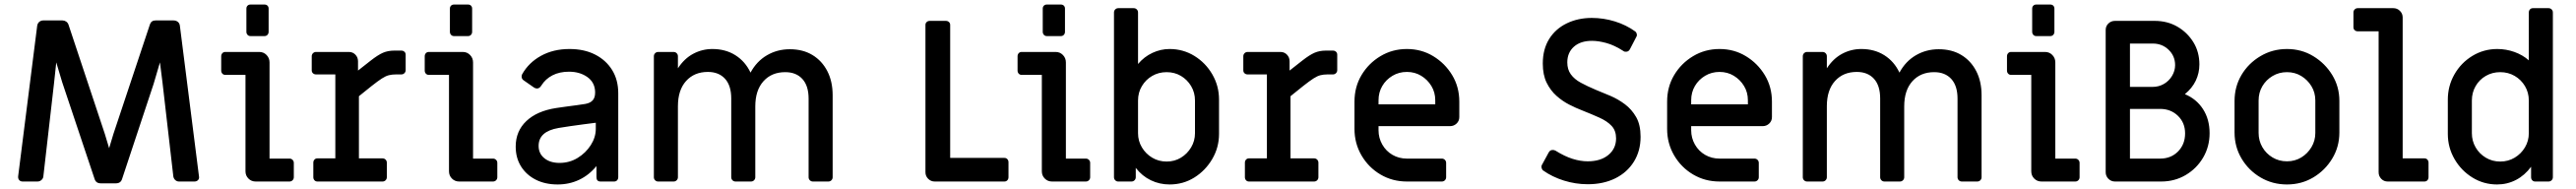

<svg xmlns="http://www.w3.org/2000/svg" viewBox="-20 -800 11356 833"><path d="M424 8Q403 8 397 -11L254 -438L228 -525L218 -432L171 -22Q170 -13 162.5 -6.5Q155 0 145 0H80Q70 0 64.5 -6.5Q59 -13 60 -23L144 -687Q146 -698 153.5 -704Q161 -710 171 -710H255Q264 -710 271.5 -705Q279 -700 282 -691L442 -210L461 -147L480 -210L641 -693Q647 -710 666 -710H744Q756 -710 764 -703.5Q772 -697 773 -685L857 -23Q859 -13 853 -6.5Q847 0 837 0H769Q760 0 753 -6Q746 -12 744 -22L696 -438L685 -525L657 -430L518 -11Q512 8 491 8Z M1107 0Q1088 0 1075 -13Q1062 -26 1062 -45V-470H973Q965 -470 960 -475.5Q955 -481 955 -489V-552Q955 -560 960 -565.5Q965 -571 973 -571H1123Q1142 -571 1155 -557.5Q1168 -544 1168 -525V-101H1256Q1264 -101 1269.5 -95.5Q1275 -90 1275 -82V-19Q1275 -11 1269.5 -5.5Q1264 0 1256 0ZM1084 -641Q1076 -641 1071 -646.5Q1066 -652 1066 -660V-762Q1066 -770 1071 -775Q1076 -780 1084 -780H1146Q1154 -780 1159 -775Q1164 -770 1164 -762V-660Q1164 -652 1159 -646.5Q1154 -641 1146 -641Z M1379 0Q1371 0 1366 -5.5Q1361 -11 1361 -19V-83Q1361 -91 1366 -96.5Q1371 -102 1379 -102H1458V-472H1373Q1365 -472 1359.5 -477Q1354 -482 1354 -490V-552Q1354 -560 1359.5 -565.5Q1365 -571 1373 -571H1518Q1535 -571 1546.5 -559Q1558 -547 1558 -530V-489L1614 -533Q1646 -558 1668 -567.5Q1690 -577 1718 -577H1749Q1757 -577 1762.5 -572Q1768 -567 1768 -559V-491Q1768 -483 1762.5 -477.5Q1757 -472 1749 -472H1725Q1708 -472 1694 -468.5Q1680 -465 1663 -454Q1646 -443 1618 -421L1562 -376V-102H1666Q1674 -102 1679.5 -96.5Q1685 -91 1685 -83V-19Q1685 -11 1679.5 -5.5Q1674 0 1666 0Z M2004 0Q1985 0 1972 -13Q1959 -26 1959 -45V-470H1870Q1862 -470 1857 -475.5Q1852 -481 1852 -489V-552Q1852 -560 1857 -565.5Q1862 -571 1870 -571H2020Q2039 -571 2052 -557.5Q2065 -544 2065 -525V-101H2153Q2161 -101 2166.5 -95.5Q2172 -90 2172 -82V-19Q2172 -11 2166.5 -5.5Q2161 0 2153 0ZM1981 -641Q1973 -641 1968 -646.5Q1963 -652 1963 -660V-762Q1963 -770 1968 -775Q1973 -780 1981 -780H2043Q2051 -780 2056 -775Q2061 -770 2061 -762V-660Q2061 -652 2056 -646.5Q2051 -641 2043 -641Z M2438 13Q2383 13 2341.5 -8Q2300 -29 2276.5 -66.5Q2253 -104 2253 -154Q2253 -222 2300 -266.5Q2347 -311 2432 -324Q2449 -327 2474 -330Q2499 -333 2523 -336.5Q2547 -340 2560 -342Q2582 -346 2592.5 -358Q2603 -370 2603 -391V-397Q2601 -438 2568 -461Q2535 -484 2488 -484Q2446 -484 2415 -468Q2384 -452 2366 -423Q2358 -410 2347 -410Q2340 -410 2334 -414L2288 -446Q2279 -452 2279 -463Q2279 -466 2281 -472Q2310 -524 2364.5 -554Q2419 -584 2490 -584Q2555 -584 2603 -559.5Q2651 -535 2678 -491.5Q2705 -448 2705 -389V-19Q2705 -11 2700 -5.5Q2695 0 2687 0H2627Q2609 0 2609 -19V-68Q2576 -28 2532.5 -7.5Q2489 13 2438 13ZM2446 -82Q2490 -82 2526 -104Q2562 -126 2584 -160.5Q2606 -195 2606 -232V-259Q2581 -256 2551.5 -252Q2522 -248 2493.5 -244Q2465 -240 2442 -236Q2354 -221 2354 -157Q2354 -123 2379.5 -102.5Q2405 -82 2446 -82Z M2881 0Q2873 0 2867.5 -5.5Q2862 -11 2862 -19V-552Q2862 -560 2867.5 -565.5Q2873 -571 2881 -571H2949Q2957 -571 2962.5 -565.5Q2968 -560 2968 -552V-499Q2996 -542 3035.5 -563Q3075 -584 3120 -584Q3178 -584 3221.5 -556.5Q3265 -529 3288 -480Q3315 -530 3360.5 -556.5Q3406 -583 3461 -583Q3519 -583 3561 -557.5Q3603 -532 3626.5 -486.5Q3650 -441 3650 -380V-19Q3650 -11 3644.5 -5.5Q3639 0 3631 0H3563Q3555 0 3549.5 -5.5Q3544 -11 3544 -19V-365Q3544 -422 3516.5 -452Q3489 -482 3441 -482Q3381 -482 3345 -442Q3309 -402 3309 -331V-19Q3309 -11 3303.5 -5.5Q3298 0 3290 0H3222Q3214 0 3208.5 -5.5Q3203 -11 3203 -19V-366Q3203 -423 3175.5 -453Q3148 -483 3100 -483Q3040 -483 3004 -443Q2968 -403 2968 -332V-19Q2968 -11 2962.5 -5.5Q2957 0 2949 0Z M4100 0Q4083 0 4071 -12Q4059 -24 4059 -41V-690Q4059 -698 4064.5 -703Q4070 -708 4078 -708H4149Q4157 -708 4162.5 -703Q4168 -698 4168 -690V-104H4407Q4415 -104 4420 -98.5Q4425 -93 4425 -85V-19Q4425 -11 4420 -5.5Q4415 0 4407 0Z M4617 0Q4598 0 4585 -13Q4572 -26 4572 -45V-470H4483Q4475 -470 4470 -475.5Q4465 -481 4465 -489V-552Q4465 -560 4470 -565.5Q4475 -571 4483 -571H4633Q4652 -571 4665 -557.5Q4678 -544 4678 -525V-101H4766Q4774 -101 4779.5 -95.5Q4785 -90 4785 -82V-19Q4785 -11 4779.5 -5.5Q4774 0 4766 0ZM4594 -641Q4586 -641 4581 -646.5Q4576 -652 4576 -660V-762Q4576 -770 4581 -775Q4586 -780 4594 -780H4656Q4664 -780 4669 -775Q4674 -770 4674 -762V-660Q4674 -652 4669 -646.5Q4664 -641 4656 -641Z M5135 13Q5091 13 5052.5 -5.5Q5014 -24 4986 -60V-19Q4986 -11 4980.5 -5.5Q4975 0 4967 0H4908Q4901 0 4895.5 -5.5Q4890 -11 4890 -19V-745Q4890 -753 4895.5 -758.5Q4901 -764 4909 -764H4977Q4985 -764 4990.5 -758.5Q4996 -753 4996 -745V-518Q5023 -550 5059.5 -567Q5096 -584 5135 -584Q5195 -584 5244.5 -553.5Q5294 -523 5323.5 -472Q5353 -421 5353 -361V-210Q5353 -150 5323 -99Q5293 -48 5244 -17.5Q5195 13 5135 13ZM5122 -88Q5157 -88 5185 -105Q5213 -122 5230 -150.5Q5247 -179 5247 -213V-357Q5247 -392 5230 -420.5Q5213 -449 5185 -465.5Q5157 -482 5122 -482Q5087 -482 5058.5 -465.5Q5030 -449 5013 -420.5Q4996 -392 4996 -357V-213Q4996 -179 5013 -150.5Q5030 -122 5058.5 -105Q5087 -88 5122 -88Z M5485 0Q5477 0 5472 -5.5Q5467 -11 5467 -19V-83Q5467 -91 5472 -96.5Q5477 -102 5485 -102H5564V-472H5479Q5471 -472 5465.5 -477Q5460 -482 5460 -490V-552Q5460 -560 5465.5 -565.5Q5471 -571 5479 -571H5624Q5641 -571 5652.5 -559Q5664 -547 5664 -530V-489L5720 -533Q5752 -558 5774 -567.5Q5796 -577 5824 -577H5855Q5863 -577 5868.5 -572Q5874 -567 5874 -559V-491Q5874 -483 5868.5 -477.5Q5863 -472 5855 -472H5831Q5814 -472 5800 -468.5Q5786 -465 5769 -454Q5752 -443 5724 -421L5668 -376V-102H5772Q5780 -102 5785.5 -96.5Q5791 -91 5791 -83V-19Q5791 -11 5785.5 -5.5Q5780 0 5772 0Z M6181 0Q6117 0 6064.5 -31Q6012 -62 5981 -115Q5950 -168 5950 -232V-352Q5950 -417 5981 -469Q6012 -521 6064.5 -552.5Q6117 -584 6181 -584Q6245 -584 6297 -552.5Q6349 -521 6380.5 -469Q6412 -417 6412 -352V-284Q6412 -267 6400 -255.5Q6388 -244 6371 -244H6056V-226Q6056 -192 6072.5 -163Q6089 -134 6117.5 -117.5Q6146 -101 6181 -101H6335Q6343 -101 6348.5 -95.5Q6354 -90 6354 -82V-19Q6354 -11 6348.5 -5.5Q6343 0 6335 0ZM6056 -340H6306V-358Q6306 -393 6289 -421Q6272 -449 6244 -466Q6216 -483 6181 -483Q6146 -483 6117.5 -466Q6089 -449 6072.5 -421Q6056 -393 6056 -358Z M6978 12Q6925 12 6873.5 -4Q6822 -20 6781 -49Q6777 -52 6775 -59Q6773 -66 6775 -71L6806 -128Q6812 -139 6823 -139Q6827 -139 6829.5 -138.5Q6832 -138 6836 -136Q6876 -111 6911 -100Q6946 -89 6978 -89Q7035 -89 7069 -117Q7103 -145 7103 -190Q7103 -224 7083.5 -245Q7064 -266 7029.5 -281.5Q6995 -297 6952 -314Q6926 -324 6896.5 -339Q6867 -354 6840.5 -377.5Q6814 -401 6797 -435.5Q6780 -470 6780 -520Q6780 -583 6808 -628Q6836 -673 6885.5 -697Q6935 -721 6996 -721Q7048 -721 7098 -705.5Q7148 -690 7188 -661Q7192 -658 7194 -651Q7196 -644 7193 -639L7164 -583Q7158 -572 7147 -572Q7143 -572 7140.5 -572.5Q7138 -573 7134 -576Q7095 -601 7060 -610.5Q7025 -620 6997 -620Q6946 -620 6917 -594Q6888 -568 6888 -525Q6888 -494 6903.5 -472.5Q6919 -451 6947.5 -435.5Q6976 -420 7014 -404Q7044 -392 7078 -377.5Q7112 -363 7142 -340.5Q7172 -318 7191.5 -284Q7211 -250 7211 -197Q7211 -135 7181.5 -87.5Q7152 -40 7099.5 -14Q7047 12 6978 12Z M7559 0Q7495 0 7442.5 -31Q7390 -62 7359 -115Q7328 -168 7328 -232V-352Q7328 -417 7359 -469Q7390 -521 7442.5 -552.5Q7495 -584 7559 -584Q7623 -584 7675 -552.5Q7727 -521 7758.5 -469Q7790 -417 7790 -352V-284Q7790 -267 7778 -255.5Q7766 -244 7749 -244H7434V-226Q7434 -192 7450.5 -163Q7467 -134 7495.5 -117.5Q7524 -101 7559 -101H7713Q7721 -101 7726.5 -95.5Q7732 -90 7732 -82V-19Q7732 -11 7726.5 -5.5Q7721 0 7713 0ZM7434 -340H7684V-358Q7684 -393 7667 -421Q7650 -449 7622 -466Q7594 -483 7559 -483Q7524 -483 7495.5 -466Q7467 -449 7450.5 -421Q7434 -393 7434 -358Z M7945 0Q7937 0 7931.5 -5.5Q7926 -11 7926 -19V-552Q7926 -560 7931.5 -565.5Q7937 -571 7945 -571H8013Q8021 -571 8026.5 -565.5Q8032 -560 8032 -552V-499Q8060 -542 8099.5 -563Q8139 -584 8184 -584Q8242 -584 8285.5 -556.5Q8329 -529 8352 -480Q8379 -530 8424.5 -556.5Q8470 -583 8525 -583Q8583 -583 8625 -557.5Q8667 -532 8690.5 -486.5Q8714 -441 8714 -380V-19Q8714 -11 8708.5 -5.5Q8703 0 8695 0H8627Q8619 0 8613.5 -5.5Q8608 -11 8608 -19V-365Q8608 -422 8580.5 -452Q8553 -482 8505 -482Q8445 -482 8409 -442Q8373 -402 8373 -331V-19Q8373 -11 8367.5 -5.5Q8362 0 8354 0H8286Q8278 0 8272.5 -5.5Q8267 -11 8267 -19V-366Q8267 -423 8239.5 -453Q8212 -483 8164 -483Q8104 -483 8068 -443Q8032 -403 8032 -332V-19Q8032 -11 8026.5 -5.5Q8021 0 8013 0Z M8978 0Q8959 0 8946 -13Q8933 -26 8933 -45V-470H8844Q8836 -470 8831 -475.5Q8826 -481 8826 -489V-552Q8826 -560 8831 -565.5Q8836 -571 8844 -571H8994Q9013 -571 9026 -557.5Q9039 -544 9039 -525V-101H9127Q9135 -101 9140.5 -95.5Q9146 -90 9146 -82V-19Q9146 -11 9140.5 -5.5Q9135 0 9127 0ZM8955 -641Q8947 -641 8942 -646.5Q8937 -652 8937 -660V-762Q8937 -770 8942 -775Q8947 -780 8955 -780H9017Q9025 -780 9030 -775Q9035 -770 9035 -762V-660Q9035 -652 9030 -646.5Q9025 -641 9017 -641Z M9302 0Q9285 0 9273 -12Q9261 -24 9261 -41V-668Q9261 -685 9273 -696.5Q9285 -708 9302 -708H9477Q9533 -708 9577 -682.5Q9621 -657 9647.5 -614Q9674 -571 9674 -516Q9674 -478 9658 -444.5Q9642 -411 9610 -385Q9661 -364 9690 -319Q9719 -274 9719 -213Q9719 -154 9690.5 -105.5Q9662 -57 9613.5 -28.5Q9565 0 9506 0ZM9368 -101H9501Q9549 -101 9580 -132.5Q9611 -164 9611 -212Q9611 -259 9579.5 -289.5Q9548 -320 9501 -320H9368ZM9368 -417H9467Q9495 -417 9517.5 -430Q9540 -443 9553.5 -465.5Q9567 -488 9567 -513Q9567 -553 9538.5 -580.5Q9510 -608 9469 -608H9368Z M10060 13Q9996 13 9943.5 -18Q9891 -49 9860 -101Q9829 -153 9829 -216V-355Q9829 -418 9859.5 -469.5Q9890 -521 9943 -552.5Q9996 -584 10060 -584Q10124 -584 10176 -552.5Q10228 -521 10259.5 -469.5Q10291 -418 10291 -355V-216Q10291 -153 10259.5 -101Q10228 -49 10176 -18Q10124 13 10060 13ZM10060 -89Q10095 -89 10123 -106Q10151 -123 10168 -151.5Q10185 -180 10185 -214V-357Q10185 -392 10168 -420Q10151 -448 10123 -465Q10095 -482 10060 -482Q10025 -482 9996.5 -465Q9968 -448 9951.5 -420Q9935 -392 9935 -357V-214Q9935 -180 9951.5 -151.5Q9968 -123 9996.5 -106Q10025 -89 10060 -89Z M10504 0Q10487 0 10475.5 -12Q10464 -24 10464 -41V-662H10372Q10364 -662 10358.5 -667Q10353 -672 10353 -680V-745Q10353 -753 10358.5 -758.5Q10364 -764 10372 -764H10529Q10546 -764 10558 -752Q10570 -740 10570 -723V-102H10666Q10674 -102 10679 -96.5Q10684 -91 10684 -83V-19Q10684 -11 10679 -5.5Q10674 0 10666 0Z M10986 13Q10927 13 10877.5 -17.5Q10828 -48 10798.5 -99Q10769 -150 10769 -210V-361Q10769 -421 10798 -472Q10827 -523 10877 -553.5Q10927 -584 10987 -584Q11026 -584 11062.5 -571Q11099 -558 11126 -534V-745Q11126 -753 11131 -758.5Q11136 -764 11144 -764H11213Q11221 -764 11226.5 -758.5Q11232 -753 11232 -745V-19Q11232 -11 11226.5 -5.5Q11221 0 11213 0H11154Q11146 0 11141 -5.5Q11136 -11 11136 -19V-65Q11108 -27 11069.5 -7Q11031 13 10986 13ZM11000 -88Q11035 -88 11063.5 -105Q11092 -122 11109 -150.5Q11126 -179 11126 -213V-357Q11126 -392 11109 -420.5Q11092 -449 11063.5 -465.5Q11035 -482 11000 -482Q10965 -482 10936.5 -465.5Q10908 -449 10891.5 -420.5Q10875 -392 10875 -357V-213Q10875 -179 10891.5 -150.5Q10908 -122 10936.5 -105Q10965 -88 11000 -88Z"/></svg>

Font: Miriam Libre SemiBold
Style: Regular
Weight: 600
Version: Version 2.000